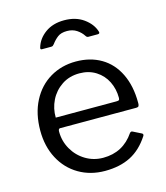

<svg xmlns="http://www.w3.org/2000/svg" viewBox="-113 -835 806 932"><g transform="rotate(-15 290.5 -369.0)"><path d="M133 -232Q133 -184 156.5 -143Q180 -102 220 -78Q260 -54 308 -54Q408 -54 464 -137Q468 -141 471 -141.5Q474 -142 478 -140L520 -119Q528 -114 522 -105Q483 -45 429 -17.5Q375 10 300 10Q227 10 169 -24Q111 -58 78.5 -119.5Q46 -181 46 -260Q46 -345 79 -408.5Q112 -472 169.5 -506Q227 -540 299 -540Q371 -540 425.5 -508Q480 -476 510 -414.5Q540 -353 540 -269V-265Q540 -256 537 -251.5Q534 -247 525 -247H142Q133 -247 133 -232ZM439 -302Q450 -302 453 -304.5Q456 -307 456 -316Q456 -360 437.5 -397.5Q419 -435 383.5 -457.5Q348 -480 301 -480Q250 -480 212 -454.5Q174 -429 154 -388.5Q134 -348 135 -302ZM389 -640Q382 -640 377 -648Q365 -667 344.5 -680.5Q324 -694 296 -694Q266 -694 249 -681Q232 -668 218 -649Q214 -644 211 -642Q208 -640 202 -640H156Q147 -640 150 -650Q162 -692 200.5 -720Q239 -748 296 -748Q354 -748 393.5 -719.5Q433 -691 445 -652Q446 -650 446 -647Q446 -640 436 -640Z"/></g></svg>

Font: Libre Franklin
Style: Regular
Weight: 400
Designer: Pablo Impallari, Rodrigo Fuenzalida
Foundry: Impallari Type
Version: Version 1.001; ttfautohint (v1.4.1)